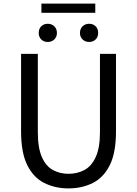

<svg xmlns="http://www.w3.org/2000/svg" viewBox="-20 -1033 761 1066"><path d="M360 13Q286 13 226 -17Q166 -47 131.5 -116Q97 -185 97 -303V-734H190V-300Q190 -212 212.5 -161Q235 -110 274 -89Q313 -68 360 -68Q409 -68 448.5 -89Q488 -110 511.5 -161Q535 -212 535 -300V-734H624V-303Q624 -185 589.5 -116Q555 -47 495 -17Q435 13 360 13ZM245 -800Q223 -800 209 -814Q195 -828 195 -850Q195 -873 209 -887Q223 -901 245 -901Q267 -901 281.5 -887Q296 -873 296 -850Q296 -828 281.5 -814Q267 -800 245 -800ZM210 -962V-1013H509V-962ZM475 -800Q453 -800 438.5 -814Q424 -828 424 -850Q424 -873 438.5 -887Q453 -901 475 -901Q497 -901 511 -887Q525 -873 525 -850Q525 -828 511 -814Q497 -800 475 -800Z"/></svg>

Font: Source Han Sans SC
Style: Regular
Weight: 400
Designer: Ryoko NISHIZUKA 西塚涼子 (kana, bopomofo & ideographs); Paul D. Hunt (Latin, Greek & Cyrillic); Sandoll Communications 산돌커뮤니
Foundry: Adobe
Version: Version 2.002;hotconv 1.0.116;makeotfexe 2.5.65601; ttfautoh